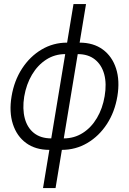

<svg xmlns="http://www.w3.org/2000/svg" viewBox="-20 -748 653 972"><path d="M230 10.7Q159.7 10.7 112.3 -23.9Q64.9 -58.6 45.2 -119.9Q25.4 -181.2 38.6 -260.3Q51.8 -339.8 91.8 -401.1Q131.8 -462.4 190.7 -497.3Q249.5 -532.2 319.8 -532.2H382.8Q453.1 -532.2 500.5 -497.3Q547.9 -462.4 567.6 -401.1Q587.4 -339.8 574.2 -260.3Q561 -181.2 521.2 -120.1Q481.4 -59.1 422.4 -24.2Q363.3 10.7 293 10.7ZM239.7 -47.4H302.7Q356 -47.4 399.2 -75Q442.4 -102.5 470.9 -150.9Q499.5 -199.2 509.8 -261.2Q520.5 -324.2 507.6 -372.1Q494.6 -419.9 460.4 -447Q426.3 -474.1 373.5 -474.1H310.1Q257.3 -474.1 214.1 -446.3Q170.9 -418.5 142.1 -370.1Q113.3 -321.8 102.5 -258.8Q92.8 -196.8 105.5 -148.9Q118.2 -101.1 152.3 -74.2Q186.5 -47.4 239.7 -47.4ZM197.8 204.1 352.1 -727.5H415.5L261.2 204.1Z"/></svg>

Font: Inter 28pt Light
Style: Italic
Weight: 300
Italic angle: -9.3988°
Designer: Rasmus Andersson
Foundry: rsms
Version: Version 4.001;git-66647c0bb